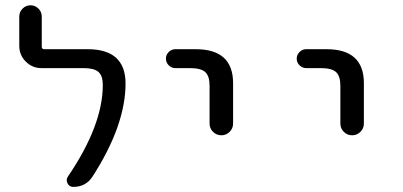

<svg xmlns="http://www.w3.org/2000/svg" viewBox="-20 -735 1540 734"><path d="M315.4 -546.9Q459 -546.9 460 -417Q460 -255.9 334 -60.5Q308.6 -20.5 259.8 -20.5Q245.1 -20.5 238.3 -33.7Q231.4 -46.9 239.3 -59.6Q373 -255.9 373 -410.2Q373 -445.3 356.4 -460Q339.8 -474.6 299.8 -474.6H138.7Q103.5 -474.6 78.6 -499.5Q53.7 -524.4 53.7 -559.6V-671.9Q53.7 -689.5 66.4 -702.1Q79.1 -714.8 96.7 -714.8Q114.3 -714.8 127 -702.1Q139.6 -689.5 139.6 -671.9V-556.6Q139.6 -546.9 149.4 -546.9Z M650.4 -474.6Q635.7 -474.6 625 -485.4Q614.3 -496.1 614.3 -510.7Q614.3 -525.4 625 -536.1Q635.7 -546.9 650.4 -546.9H728.5Q871.1 -546.9 871.1 -417V-262.7Q871.1 -244.1 857.9 -231Q844.7 -217.8 826.2 -217.8Q807.6 -217.8 794.4 -231Q781.2 -244.1 781.2 -262.7V-407.2Q781.2 -444.3 764.6 -459.5Q748 -474.6 707 -474.6Z M1150.4 -474.6Q1135.7 -474.6 1125 -485.4Q1114.3 -496.1 1114.3 -510.7Q1114.3 -525.4 1125 -536.1Q1135.7 -546.9 1150.4 -546.9H1228.5Q1371.1 -546.9 1371.1 -417V-262.7Q1371.1 -244.1 1357.9 -231Q1344.7 -217.8 1326.2 -217.8Q1307.6 -217.8 1294.4 -231Q1281.2 -244.1 1281.2 -262.7V-407.2Q1281.2 -444.3 1264.6 -459.5Q1248 -474.6 1207 -474.6Z"/></svg>

Font: Rounded-X Mgen+ 1mn regular
Style: Regular
Weight: 400
Designer: [Source Han Sans]
Ryoko NISHIZUKA  (kana & ideographs); Paul D. Hunt (Latin, Greek & Cyrillic); Wenlong ZHANG  (bopomofo
Version: Version 1.059.20150602